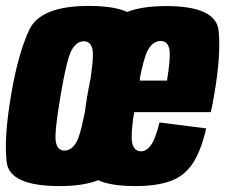

<svg xmlns="http://www.w3.org/2000/svg" viewBox="-23 -624 761 649"><path d="M178.5 5Q9 5 -0.5 -76.2Q-10 -157.5 14 -300Q38 -443.5 76.2 -523.8Q114.5 -604 277 -604Q446.5 -604 455.8 -523.2Q465 -442.5 441.5 -300Q417.5 -157 379.2 -76Q341 5 178.5 5ZM195 -115Q219 -115 235.5 -143.8Q252 -172.5 274 -299.5Q295.5 -427 289.8 -455.8Q284 -484.5 260.5 -484.5Q236.5 -484.5 219.8 -455.8Q203 -427 181.5 -299.5Q160 -172.5 165.8 -143.8Q171.5 -115 195 -115ZM434 5Q266 5 257.8 -79.2Q249.5 -163.5 271.5 -297Q294.5 -434.5 333 -519Q371.5 -603.5 539 -603.5Q708.5 -603.5 716.2 -518.8Q724 -434 700.5 -300.5Q695.5 -270 689.5 -245H430Q418.5 -165.5 423.5 -142.5Q429.5 -112.5 454 -112.5Q472 -112.5 487.5 -133.8Q503 -155 516 -210L674 -190Q656.5 -113.5 628 -71Q599.5 -28.5 552.8 -11.8Q506 5 434 5ZM448 -351.5H541.5Q554.5 -431.5 549.5 -457.5Q544 -485.5 519.5 -485.5Q495 -485.5 477.5 -456Q464 -433.5 448 -351.5Z"/></svg>

Font: Anybody Condensed ExtraBold
Style: Italic
Weight: 800
Width: 3
Italic angle: -10°
Designer: Tyler Finck
Foundry: Etcetera Type Company
Version: Version 1.010; ttfautohint (v1.8.3) -l 8 -r 50 -G 200 -x 14 